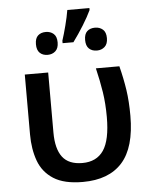

<svg xmlns="http://www.w3.org/2000/svg" viewBox="-57 -885 742 942"><g transform="rotate(-5 313.5 -414.5)"><path d="M313 9.3Q220.7 9.3 168.7 -24.2Q116.7 -57.6 95.7 -115.2Q74.7 -172.9 74.7 -245.6V-540.5H189.9V-244.6Q189.9 -164.6 220.7 -124Q251.5 -83.5 318.8 -83.5Q388.7 -83.5 423.1 -134Q457.5 -184.6 457.5 -297.9Q457.5 -364.3 448.7 -420.9Q439.9 -477.5 424.8 -540.5H540.5Q556.2 -478.5 564.7 -421.9Q573.2 -365.2 573.2 -293.9Q573.2 -138.2 507.3 -64.5Q441.4 9.3 313 9.3ZM418.9 -837.9V-828.1Q403.8 -795.9 378.7 -755.4Q353.5 -714.8 326.2 -677.7H272.9V-689.9Q282.7 -719.7 293.7 -762.2Q304.7 -804.7 310.1 -837.9ZM195.3 -739.7Q218.3 -739.7 233.6 -726.3Q249 -712.9 249 -683.6Q249 -654.8 233.6 -640.9Q218.3 -627 195.3 -627Q171.4 -627 156.7 -640.9Q142.1 -654.8 142.1 -683.6Q142.1 -712.9 156.7 -726.3Q171.4 -739.7 195.3 -739.7ZM438 -739.7Q460.4 -739.7 476.1 -726.3Q491.7 -712.9 491.7 -683.6Q491.7 -654.8 476.1 -640.9Q460.4 -627 438 -627Q413.6 -627 398.9 -640.9Q384.3 -654.8 384.3 -683.6Q384.3 -712.9 398.9 -726.3Q413.6 -739.7 438 -739.7Z"/></g></svg>

Font: Open Sans SemiBold
Style: Regular
Weight: 600
Designer: Monotype Design Team
Foundry: Monotype Imaging Inc.
Version: Version 3.003; ttfautohint (v1.8.4)